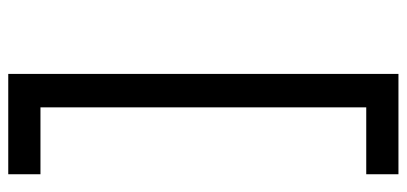

<svg xmlns="http://www.w3.org/2000/svg" viewBox="-280 -548 985 465"><g transform="rotate(90 212.5 -315.5)"><path d="M159 -788H240V157H159ZM197 -788H402V-710H197ZM197 79H402V157H197Z"/></g></svg>

Font: 42dot Sans Light Medium
Style: Regular
Weight: 500
Version: Version 1.000